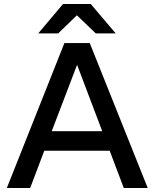

<svg xmlns="http://www.w3.org/2000/svg" viewBox="-20 -934 768 954"><path d="M595 0H714L426 -720H300L14 0H130L200 -185H525ZM431 -914H293L170 -768H269L362 -858L456 -768H555ZM237 -282 363 -612 488 -282Z"/></svg>

Font: Aspekta 500
Style: Regular
Weight: 500
Designer: Ivo Dolenc
Version: Version 2.100